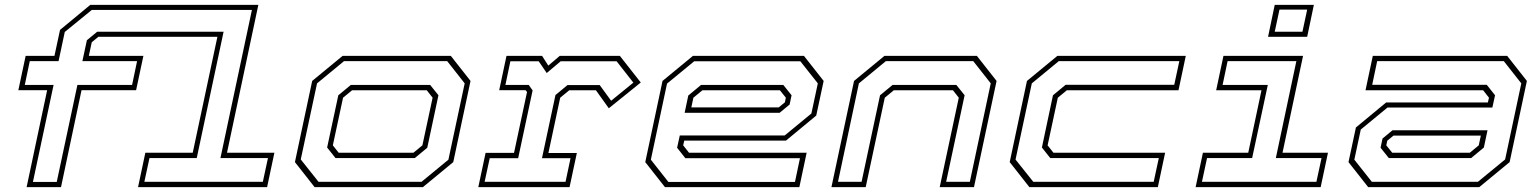

<svg xmlns="http://www.w3.org/2000/svg" viewBox="-20 -770 6330 790"><path d="M89.5 0 174 -399H55.5L85.5 -540H204L227 -647L351.5 -750H1043L914 -141.5H1109L1079 0H548L578 -141.5H773L874.5 -618.5H384.5L357.5 -596L345.5 -540H570L540 -399H315.5L231 0ZM115.5 -21.5H213.5L298.5 -420.5H523.5L544 -518.5H319L337.5 -604.5L380 -639.5H900L789.5 -119.5H595L574 -22H1061.5L1082.5 -119.5H887L1016.5 -729H357.5L246.5 -638.5L221 -518.5H102.5L82 -420.5H200.5Z M1274.5 0 1193.5 -103 1264.5 -437 1389.5 -540H1835L1916 -437L1845 -103L1720 0ZM1290.5 -22H1714.5L1825 -113L1892 -427L1820 -518.5H1395.5L1284.5 -427L1217.5 -114ZM1360.5 -119.5 1326 -163 1372 -378 1423.5 -420.5H1750L1784 -378L1738 -162L1686.5 -119.5ZM1373.5 -141.5H1681L1718 -172L1760 -368L1736 -398.5H1428.5L1391.5 -368L1349.5 -172Z M1948 0 1978 -141H2095L2148.5 -391.5L2142.5 -399H2034L2064 -540H2210.5L2236 -500L2283 -540H2530.5L2616.5 -430.5L2485 -324.5L2432 -398.5H2322L2285 -368L2236.5 -140.5H2353.5L2323.5 0ZM1974 -22H2307L2327.5 -119H2210L2265.5 -379L2315 -420H2447.5L2494.5 -355.5L2586 -430L2517 -518H2287L2229.5 -469.5L2196.5 -518H2080L2059.5 -420.5H2155.5L2171.5 -398L2112 -119H1995Z M3288 -540 3369 -437 3338.5 -294.5 3214 -191.5H2795.5L2791 -172L2815 -141.5H3299L3269 0H2716L2635 -103L2706 -437L2831 -540ZM3273 -518H2836.5L2724.5 -426L2658 -113L2730 -21.5H3251L3271.5 -119H2800L2766 -162L2777 -212.5H3208.5L3318.5 -303L3345 -427ZM3203 -420.5 3237 -378 3229 -340 3188 -306H2797L2812 -377L2864.5 -420.5ZM3189 -398.5H2870L2833 -368L2824.5 -328H3184L3209.5 -349L3213.5 -368Z M3401 0 3494 -437 3619 -540H3999.5L4080.5 -437L3987.5 0H3846.5L3925 -368L3901 -398.5H3657.5L3620.5 -368L3542 0ZM3428 -22H3525L3601 -378L3652.5 -420.5H3915L3949 -378L3873 -22H3970.5L4056.5 -427L3984.5 -518.5H3625L3514 -427Z M4215.5 0 4134.5 -103 4205.5 -437 4330.5 -540H4859L4829 -398.5H4369.5L4332.5 -368L4290.5 -172L4314.5 -141.5H4774L4744 0ZM4231.5 -22H4727L4748 -119.5H4301.5L4267 -163L4312.5 -378L4364.5 -421H4811.5L4832.5 -518.5H4336.5L4225.5 -427L4158.5 -113.5Z M5197.5 -618.5 5225 -750H5386L5358.5 -618.5ZM5225 -639.5H5339L5358.5 -730.5H5244.5ZM4899.5 0 4929.5 -141.5H5116L5170.5 -398.5H4984L5014 -540H5341.5L5257 -141.5H5444L5414 0ZM4925.5 -22H5396.5L5417.5 -119.5H5229.5L5314 -518.5H5031L5010.5 -420.5H5196.5L5132 -119.5H4946.5Z M5609.5 0 5528.5 -103 5559 -245.5 5683.5 -348.5H6102L6106.5 -368L6082.5 -398.5H5598.5L5628.5 -540H6181.5L6262.5 -437L6191.5 -103L6066.5 0ZM5624.5 -22H6061L6173 -114L6239.5 -427L6167.5 -518.5H5646.5L5626 -421H6097.5L6131.5 -378L6120.5 -327.5H5689L5579 -237L5552.5 -113ZM5694.5 -119.5 5660.5 -162 5668.5 -200 5709.5 -234H6100.5L6085.5 -163L6033 -119.5ZM5708.5 -141.5H6027.5L6064.5 -172L6073 -212H5713.5L5688 -191L5684 -172Z"/></svg>

Font: Tourney Expanded ExtraLight
Style: Italic
Weight: 200
Width: 7
Italic angle: -12°
Designer: Tyler Finck
Foundry: Etcetera Type Co
Version: Version 1.010; ttfautohint (v1.8.3)